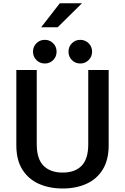

<svg xmlns="http://www.w3.org/2000/svg" viewBox="-20 -1120 750 1152"><path d="M356 11Q276 11 213.2 -17Q150.5 -45 114.2 -102.5Q78 -160 78 -248V-700H200.5V-254.5Q200.5 -166 241.5 -125.2Q282.5 -84.5 356 -84.5Q429.5 -84.5 469.5 -125.2Q509.5 -166 509.5 -254.5V-700H632V-248Q632 -160 596.2 -102.5Q560.5 -45 498.2 -17Q436 11 356 11ZM249 -739Q219 -739 198.5 -759.5Q178 -780 178 -810Q178 -840 198.5 -860.5Q219 -881 249 -881Q278.5 -881 299 -860.5Q319.5 -840 319.5 -810Q319.5 -780 299 -759.5Q278.5 -739 249 -739ZM461.5 -739Q432 -739 411.5 -759.5Q391 -780 391 -810Q391 -840 411.5 -860.5Q432 -881 461.5 -881Q491 -881 511.8 -860.5Q532.5 -840 532.5 -810Q532.5 -780 511.8 -759.5Q491 -739 461.5 -739ZM227 -956.5 339 -1100.5H472L326 -956.5Z"/></svg>

Font: League Mono Medium
Style: Regular
Weight: 500
Width: 6
Designer: Tyler Finck
Foundry: The League of Moveable Type / Tyler Finck
Version: Version 2.300;RELEASE